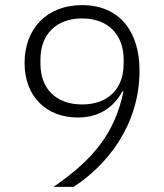

<svg xmlns="http://www.w3.org/2000/svg" viewBox="-20 -730 640 750"><path d="M525 -454C525 -607 447 -710 300 -710C164 -710 76 -619 76 -484C76 -353 161 -271 284 -271C368 -271 424 -311 458 -373L462 -372C428 -208 343 -106 189 0H267C395 -82 525 -239 525 -454ZM301 -322C198 -322 138 -384 138 -481V-498C138 -595 199 -658 301 -658C402 -658 463 -595 463 -497V-481C463 -384 403 -322 301 -322Z"/></svg>

Font: IBM Plex Arabic Light
Style: Regular
Weight: 300
Designer: Mike Abbink, Paul van der Laan, Pieter van Rosmalen, Wael Morcos, Khajak Apelian
Foundry: Bold Monday
Version: Version 1.0